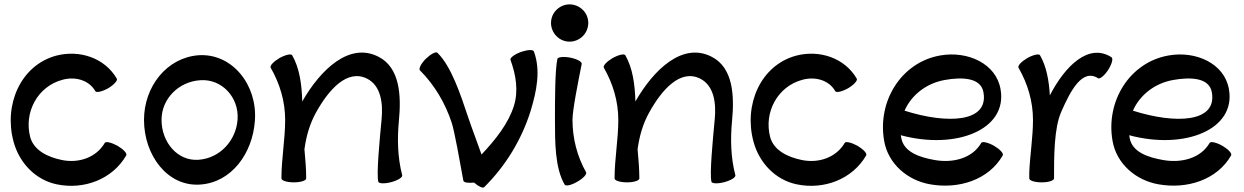

<svg xmlns="http://www.w3.org/2000/svg" viewBox="-20 -814 5678 876"><path d="M513 -455C458 -550 343 -588 236 -560C74 -516 -4 -336 42 -167C68 -71 142 7 239 27C363 53 493 4 556 -105C561 -114 543 -133 516 -149C488 -164 463 -170 458 -162C419 -95 339 -68 262 -84C199 -97 135 -127 118 -188C88 -302 152 -420 265 -450C323 -466 386 -449 415 -398C420 -390 446 -396 473 -411C500 -427 518 -447 513 -455Z M894 28C1037 18 1133 -115 1143 -264C1155 -427 1039 -572 886 -562C740 -551 637 -418 637 -267C637 -105 745 39 894 28ZM717 -267C717 -364 796 -442 894 -448C992 -455 1071 -370 1064 -269C1057 -172 983 -92 886 -85C790 -78 717 -165 717 -267Z M1215 -505C1257 -432 1281 -351 1281 -267C1281 -178 1264 -89 1264 0C1264 10 1289 18 1321 18C1352 18 1377 10 1377 0C1377 -44 1373 -89 1369 -133C1377 -192 1393 -249 1422 -301C1479 -404 1564 -501 1655 -455C1718 -423 1728 -343 1721 -270C1712 -175 1697 -19 1706 15C1708 24 1735 25 1765 17C1795 9 1818 -5 1815 -15C1794 -95 1792 -180 1800 -263C1811 -378 1805 -505 1707 -555C1575 -623 1443 -498 1359 -351C1357 -427 1347 -503 1313 -562C1308 -570 1282 -564 1255 -549C1228 -533 1210 -514 1215 -505Z M2189 40C2287 -57 2360 -177 2401 -308C2428 -397 2448 -492 2416 -579C2413 -589 2386 -587 2357 -577C2327 -566 2306 -550 2309 -541C2334 -473 2346 -400 2325 -332C2300 -251 2241 -177 2177 -109C2158 -164 2134 -225 2116 -279C2081 -384 2039 -511 1976 -573C1969 -580 1946 -568 1923 -546C1901 -524 1889 -500 1896 -493C1963 -426 2011 -344 2041 -254C2054 -213 2078 -79 2094 10C2095 19 2117 22 2143 19C2163 37 2183 46 2189 40Z M2664 -709C2664 -732 2655 -754 2639 -769C2623 -785 2601 -794 2579 -794C2556 -794 2535 -785 2519 -769C2503 -754 2494 -732 2494 -709C2494 -687 2503 -665 2519 -649C2535 -633 2556 -624 2579 -624C2601 -624 2623 -633 2639 -649C2655 -665 2664 -687 2664 -709ZM2523 -545C2512 -491 2512 -360 2512 -267C2512 -165 2512 -48 2556 28C2561 37 2587 31 2614 15C2641 0 2659 -20 2654 -28C2613 -101 2592 -183 2592 -267C2592 -312 2617 -437 2634 -522C2636 -532 2613 -545 2582 -551C2552 -557 2525 -554 2523 -545Z M2735 -505C2777 -432 2801 -351 2801 -267C2801 -178 2784 -89 2784 0C2784 10 2809 18 2841 18C2872 18 2897 10 2897 0C2897 -44 2893 -89 2889 -133C2897 -192 2913 -249 2942 -301C2999 -404 3084 -501 3175 -455C3238 -423 3248 -343 3241 -270C3232 -175 3217 -19 3226 15C3228 24 3255 25 3285 17C3315 9 3338 -5 3335 -15C3314 -95 3312 -180 3320 -263C3331 -378 3325 -505 3227 -555C3095 -623 2963 -498 2879 -351C2877 -427 2867 -503 2833 -562C2828 -570 2802 -564 2775 -549C2748 -533 2730 -514 2735 -505Z M3889 -455C3834 -550 3719 -588 3612 -560C3450 -516 3372 -336 3418 -167C3444 -71 3518 7 3615 27C3739 53 3869 4 3932 -105C3937 -114 3919 -133 3892 -149C3864 -164 3839 -170 3834 -162C3795 -95 3715 -68 3638 -84C3575 -97 3511 -127 3494 -188C3464 -302 3528 -420 3641 -450C3699 -466 3762 -449 3791 -398C3796 -390 3822 -396 3849 -411C3876 -427 3894 -447 3889 -455Z M4555 -105C4560 -114 4542 -133 4515 -149C4488 -164 4462 -170 4457 -162C4416 -91 4327 -69 4244 -84C4176 -96 4103 -120 4092 -185C4091 -189 4091 -193 4090 -197C4343 -129 4578 -223 4545 -407C4525 -524 4395 -583 4270 -561C4092 -530 3982 -352 4014 -171C4032 -67 4120 9 4224 27C4354 50 4491 7 4555 -105ZM4290 -449C4368 -463 4455 -461 4467 -393C4492 -255 4302 -247 4107 -309C4138 -380 4206 -434 4290 -449Z M4789 0C4789 -103 4789 -229 4822 -304C4864 -400 4918 -503 4990 -457C4998 -452 5019 -469 5036 -495C5053 -522 5060 -547 5051 -553C4947 -619 4840 -514 4770 -379C4766 -445 4755 -510 4725 -562C4720 -570 4694 -564 4667 -549C4640 -533 4622 -514 4627 -505C4669 -432 4693 -351 4693 -267C4693 -186 4679 -106 4676 -26C4676 -19 4676 -12 4676 -4C4676 -4 4676 -3 4676 -2C4676 -1 4676 -1 4676 0C4676 10 4701 18 4733 18C4764 18 4789 10 4789 0Z M5597 -105C5602 -114 5584 -133 5557 -149C5530 -164 5504 -170 5499 -162C5458 -91 5369 -69 5286 -84C5218 -96 5145 -120 5134 -185C5133 -189 5133 -193 5132 -197C5385 -129 5620 -223 5587 -407C5567 -524 5437 -583 5312 -561C5134 -530 5024 -352 5056 -171C5074 -67 5162 9 5266 27C5396 50 5533 7 5597 -105ZM5332 -449C5410 -463 5497 -461 5509 -393C5534 -255 5344 -247 5149 -309C5180 -380 5248 -434 5332 -449Z"/></svg>

Font: Nupuram SemiBold
Style: Regular
Weight: 600
Designer: Santhosh Thottingal (santhosh.thottingal@gmail.com)
Foundry: SMC
Version: Version 1.000